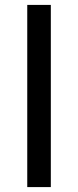

<svg xmlns="http://www.w3.org/2000/svg" viewBox="-20 -762 318 782"><path d="M91 0H187V-742H91Z"/></svg>

Font: Chess Sans Medium
Style: Regular
Weight: 500
Designer: Wolf Bōese
Foundry: Wolf Bōese
Version: Version 7.223;Glyphs 3.3 (3306)